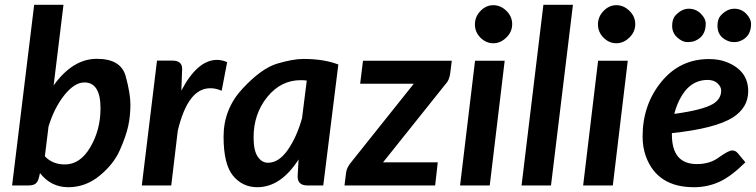

<svg xmlns="http://www.w3.org/2000/svg" viewBox="-20 -763 3112 790"><path d="M393.6 -317.4Q393.6 -423.8 327.1 -423.8Q287.1 -423.8 245.6 -372.6Q204.1 -321.3 179.7 -242.7L164.6 -120.1Q195.8 -86.4 247.1 -86.4Q310.1 -86.4 351.8 -157.7Q393.6 -229 393.6 -317.4ZM200.7 -411.6Q279.3 -521 378.4 -521Q477.5 -521 497.1 -449.7Q516.6 -378.4 516.6 -332.5Q516.6 -286.6 507.6 -244.6Q498.5 -202.6 472.9 -144.8Q447.3 -86.9 389.6 -39.8Q332 7.3 261.2 7.3Q189.9 7.3 144.5 -50.8L140.6 -34.2Q136.7 -16.1 127.2 -8.1Q117.7 0 97.2 0H29.8L120.6 -743.2H241.2Z M873 -516.6Q893.6 -516.6 914.6 -507.3L892.1 -389.6Q867.2 -400.4 844.7 -399.9Q752.9 -399.9 711.4 -224.6L684.6 0H563.5L626 -513.7H688.5Q729.5 -513.7 729.5 -480V-478Q729.5 -476.1 729 -467.8Q728.5 -459.5 728 -441.2Q727.5 -422.9 726.1 -390.1Q792.5 -516.6 873 -516.6Z M1082.5 -93.3Q1127 -93.3 1163.8 -145.8Q1200.7 -198.2 1222.7 -276.4L1242.2 -431.6Q1228.5 -433.1 1217.3 -433.1Q1135.7 -433.1 1079.6 -363.8Q1023.4 -294.4 1023.4 -197.3Q1023.4 -143.1 1040.5 -118.2Q1057.6 -93.3 1082.5 -93.3ZM1227.5 -520.5Q1313 -520.5 1372.1 -497.6L1310.1 0H1244.6Q1204.6 0 1204.6 -37.1L1208.5 -106.9Q1135.3 7.3 1038.6 7.3Q978 7.3 939 -39.8Q899.9 -86.9 899.9 -200.7Q899.9 -314.5 978 -398.4Q1056.2 -482.4 1121.3 -501.5Q1186.5 -520.5 1227.5 -520.5Z M1832.5 -461.9Q1829.1 -432.6 1812.5 -416L1556.2 -95.2H1781.2L1770.5 0H1397.5L1403.8 -51.3Q1406.2 -72.8 1423.8 -94.2L1682.6 -418.5H1461.9L1473.6 -513.2H1838.9Z M2009.8 -585Q1980 -585 1957 -607.9Q1934.1 -630.9 1934.1 -662.6Q1934.1 -694.3 1957 -718Q1980 -741.7 2009.8 -741.7Q2039.6 -741.7 2063.5 -718.5Q2087.4 -695.3 2087.4 -663.6Q2087.4 -631.8 2063.2 -608.4Q2039.1 -585 2009.8 -585ZM2056.6 -513.2 1995.1 0H1873L1934.6 -513.2Z M2126 0 2215.8 -743.2H2337.4L2247.1 0Z M2516.1 -585Q2486.3 -585 2463.4 -607.9Q2440.4 -630.9 2440.4 -662.6Q2440.4 -694.3 2463.4 -718Q2486.3 -741.7 2516.1 -741.7Q2545.9 -741.7 2569.8 -718.5Q2593.8 -695.3 2593.8 -663.6Q2593.8 -631.8 2569.6 -608.4Q2545.4 -585 2516.1 -585ZM2563 -513.2 2501.5 0H2379.4L2440.9 -513.2Z M2947.3 -390.1Q2947.3 -406.2 2932.6 -419.9Q2918 -434.1 2891.6 -434.1Q2815.9 -434.1 2774.9 -350.6Q2762.2 -324.7 2754.4 -294.4Q2870.1 -310.1 2913.1 -335Q2947.3 -355.5 2947.3 -390.1ZM3058.6 -387.7Q3058.6 -320.8 2995.6 -279.8Q2922.4 -233.9 2744.6 -215.3V-209Q2744.6 -87.9 2847.2 -87.9Q2901.9 -87.9 2939 -116.2Q2978 -144 2992.2 -144Q3006.3 -144 3015.6 -132.8L3046.9 -95.2Q2990.2 -38.6 2941.4 -15.6Q2892.1 7.3 2835 7.3Q2685.1 7.3 2638.2 -117.7Q2624 -156.2 2624 -201.2Q2624 -331.5 2700.7 -425.8Q2777.3 -520 2897 -520Q2937.5 -520 2967.8 -508.3Q3058.6 -473.6 3058.6 -387.7ZM3070.3 -664.6Q3070.3 -613.3 3027.8 -595.2Q3015.6 -589.8 3001 -589.8Q2986.3 -589.8 2973.6 -595.2Q2931.6 -613.3 2932.1 -657.2Q2932.1 -685.5 2946.8 -700.7Q2972.2 -727.1 3001.5 -727.1Q3030.3 -727.1 3050.3 -706.5Q3070.3 -686 3070.3 -664.6ZM2883.8 -665Q2883.8 -613.8 2840.3 -595.2Q2827.6 -589.8 2807.6 -589.8Q2787.6 -589.8 2766.6 -608.9Q2745.6 -627.9 2745.6 -656.7Q2745.6 -685.5 2760.3 -700.7Q2785.6 -727.1 2814 -727.1Q2842.8 -727.1 2863.3 -707Q2883.8 -687 2883.8 -665Z"/></svg>

Font: Lato-BoldItalic
Style: Bold Italic
Weight: 700
Italic angle: -7°
Designer: Lukasz Dziedzic
Foundry: tyPoland Lukasz Dziedzic
Version: Version 1.104; Western+Polish opensource